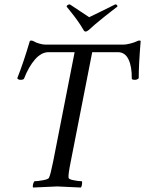

<svg xmlns="http://www.w3.org/2000/svg" viewBox="-20 -840 652 863"><path d="M537.1 -639.6Q547.4 -639.6 566.4 -644.5Q585.4 -649.4 594.7 -654.3Q606 -660.2 612.3 -656.2Q603.5 -548.8 603.5 -488.3Q595.2 -480 584 -481.4Q573.7 -481.4 572.3 -486.3Q573.2 -540.5 557.6 -573Q542 -605.5 509.8 -605.5H394.5L297.9 -113.3Q286.1 -55.7 288.1 -41Q288.6 -34.2 311.3 -29.8Q334 -25.4 347.7 -25.4Q350.1 -22 348.6 -11.2Q347.2 -0.5 342.8 2.9Q250 -2 237.3 -2Q224.1 -2 128.9 2.9Q126 -1 128.4 -11.2Q130.9 -21.5 134.8 -25.4Q148.4 -25.4 172.9 -29.8Q197.3 -34.2 200.2 -41Q207 -54.7 218.8 -113.3L315.4 -605.5H198.2Q166 -605.5 137.5 -573Q108.9 -540.5 87.9 -486.3Q84.5 -481.4 74.2 -481.4Q63 -480 57.6 -488.3Q85.4 -558.1 114.3 -656.2Q122.1 -660.2 133.8 -653.3Q141.6 -648.4 157 -644Q172.4 -639.6 182.6 -639.6ZM365.2 -698.2Q358.9 -698.2 355.5 -705.1Q348.1 -717.8 341.3 -728.3Q334.5 -738.8 326.4 -750Q318.4 -761.2 313.2 -767.8Q308.1 -774.4 296.6 -788.8Q285.2 -803.2 279.3 -810.5Q279.8 -814.9 284.4 -817.6Q289.1 -820.3 293.9 -820.3L380.9 -762.7Q454.1 -797.9 498 -820.3Q502.4 -820.3 505.4 -817.6Q508.3 -814.9 507.8 -810.5Q500 -804.7 479.7 -788.8Q459.5 -772.9 452.4 -767.3Q445.3 -761.7 430.9 -750Q416.5 -738.3 404.5 -728Q392.6 -717.8 378.9 -705.1Q370.1 -698.2 365.2 -698.2Z"/></svg>

Font: Amiri
Style: Slanted
Weight: 400
Italic angle: 9°
Designer: Khaled Hosny
Version: Version 000.107